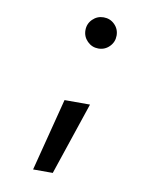

<svg xmlns="http://www.w3.org/2000/svg" viewBox="-83 -595 752 877"><g transform="rotate(10 293.0 -157.0)"><path d="M327.1 -382.8Q297.4 -382.8 276.1 -404.1Q254.9 -425.3 254.9 -455.1Q254.9 -485.4 276.1 -506.3Q297.4 -527.3 327.1 -527.3Q357.4 -527.3 378.4 -506.3Q399.4 -485.4 399.4 -455.1Q399.4 -425.3 378.4 -404.1Q357.4 -382.8 327.1 -382.8ZM129.9 212.9 216.3 -124H334.5L221.2 212.9Z"/></g></svg>

Font: Cascadia Mono NF
Style: Italic
Weight: 400
Italic angle: -10°
Monospace: yes
Designer: Aaron Bell
Foundry: Saja Typeworks
Version: Version 2404.023